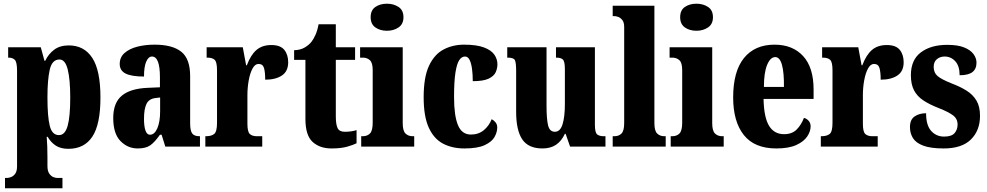

<svg xmlns="http://www.w3.org/2000/svg" viewBox="-20 -791 5328 1036"><path d="M7 225V169H20Q27 169 39.5 164.5Q52 160 62 146.5Q72 133 72 106V-409Q72 -456 60 -468Q48 -480 27 -480H24V-536H200L220 -463H224Q241 -499 272 -522.5Q303 -546 351 -546Q434 -546 478 -478.5Q522 -411 522 -265Q522 -120 478.5 -54Q435 12 349 12Q308 12 281.5 -5Q255 -22 237 -53H232Q234 -29 235 -1.5Q236 26 236 58V104Q236 132 246 146Q256 160 268 164.5Q280 169 287 169H317V225ZM298 -62Q331 -62 345 -112Q359 -162 359 -264Q359 -362 345.5 -416Q332 -470 301 -470Q261 -470 248.5 -415.5Q236 -361 236 -266Q236 -162 248.5 -112Q261 -62 298 -62Z M723 10Q669 10 630 -30Q591 -70 591 -154Q591 -236 637 -274.5Q683 -313 775 -317L843 -320V-374Q843 -486 800 -486Q781 -486 769 -458.5Q757 -431 757 -378Q690 -378 658 -394Q626 -410 626 -446Q626 -482 652 -505Q678 -528 720.5 -539Q763 -550 814 -550Q910 -550 958 -512Q1006 -474 1006 -380V-126Q1006 -86 1017 -71Q1028 -56 1056 -56H1059V0H872L852 -64H843Q815 -24 791 -7Q767 10 723 10ZM789 -64Q814 -64 829 -99Q844 -134 844 -191V-265L819 -262Q784 -258 770.5 -230.5Q757 -203 757 -150Q757 -109 765 -86.5Q773 -64 789 -64Z M1088 0V-56H1092Q1121 -56 1136 -68.5Q1151 -81 1151 -128V-412Q1151 -456 1138.5 -468Q1126 -480 1099 -480H1095V-536H1290L1308 -439H1312Q1333 -495 1364 -521.5Q1395 -548 1444 -548Q1493 -548 1514 -522Q1535 -496 1535 -455Q1535 -406 1501 -383.5Q1467 -361 1411 -361Q1411 -402 1404.5 -424Q1398 -446 1375 -446Q1356 -446 1342.5 -421Q1329 -396 1322 -357Q1315 -318 1315 -277V-123Q1315 -79 1328.5 -67.5Q1342 -56 1365 -56H1395V0Z M1769 10Q1705 10 1666.5 -25.5Q1628 -61 1628 -149V-468H1567V-520Q1602 -521 1625.5 -535.5Q1649 -550 1661 -566Q1672 -580 1682.5 -603.5Q1693 -627 1699 -660H1792V-536H1896V-468H1792V-163Q1792 -120 1801.5 -100Q1811 -80 1840 -80Q1877 -80 1904 -89V-18Q1889 -10 1855 0Q1821 10 1769 10Z M2068 -625Q2031 -625 2005.5 -643Q1980 -661 1980 -698Q1980 -736 2005.5 -753.5Q2031 -771 2068 -771Q2104 -771 2130.5 -753.5Q2157 -736 2157 -698Q2157 -661 2130.5 -643Q2104 -625 2068 -625ZM1929 0V-56H1938Q1962 -56 1976.5 -71Q1991 -86 1991 -129V-413Q1991 -452 1976 -466Q1961 -480 1938 -480H1923V-536H2153V-127Q2153 -85 2168 -70.5Q2183 -56 2206 -56H2215V0Z M2486 10Q2420 10 2370.5 -16Q2321 -42 2293.5 -102.5Q2266 -163 2266 -266Q2266 -375 2295 -436.5Q2324 -498 2373.5 -524Q2423 -550 2484 -550Q2552 -550 2591.5 -535Q2631 -520 2647.5 -496Q2664 -472 2664 -444Q2664 -423 2655 -402Q2646 -381 2617.5 -367Q2589 -353 2531 -353Q2531 -389 2527 -419Q2523 -449 2514 -467.5Q2505 -486 2489 -486Q2471 -486 2458 -466.5Q2445 -447 2437.5 -399.5Q2430 -352 2430 -267Q2430 -167 2451 -116Q2472 -65 2521 -65Q2562 -65 2590.5 -88.5Q2619 -112 2633 -148Q2646 -141 2654.5 -130Q2663 -119 2663 -103Q2663 -78 2648.5 -52Q2634 -26 2595.5 -8Q2557 10 2486 10Z M2907 10Q2831 10 2798 -39Q2765 -88 2765 -188V-409Q2765 -452 2758.5 -466Q2752 -480 2720 -480H2717V-536H2929V-222Q2929 -148 2937.5 -114Q2946 -80 2974 -80Q3003 -80 3015.5 -120.5Q3028 -161 3028 -230V-418Q3028 -461 3016.5 -470.5Q3005 -480 2983 -480H2980V-536H3190V-118Q3190 -75 3202.5 -65.5Q3215 -56 3237 -56H3247V0H3056L3032 -69H3028Q3010 -30 2980.5 -10Q2951 10 2907 10Z M3286 0V-56H3296Q3319 -56 3333.5 -70.5Q3348 -85 3348 -127V-645Q3348 -671 3337.5 -683.5Q3327 -696 3315 -700Q3303 -704 3296 -704H3286V-760H3511V-127Q3511 -85 3526 -70.5Q3541 -56 3564 -56H3572V0Z M3738 -625Q3701 -625 3675.5 -643Q3650 -661 3650 -698Q3650 -736 3675.5 -753.5Q3701 -771 3738 -771Q3774 -771 3800.5 -753.5Q3827 -736 3827 -698Q3827 -661 3800.5 -643Q3774 -625 3738 -625ZM3599 0V-56H3608Q3632 -56 3646.5 -71Q3661 -86 3661 -129V-413Q3661 -452 3646 -466Q3631 -480 3608 -480H3593V-536H3823V-127Q3823 -85 3838 -70.5Q3853 -56 3876 -56H3885V0Z M4169 10Q4051 10 3993.5 -62.5Q3936 -135 3936 -265Q3936 -406 3994.5 -478Q4053 -550 4159 -550Q4257 -550 4313.5 -488.5Q4370 -427 4370 -308V-257H4100Q4102 -158 4129.5 -112.5Q4157 -67 4211 -67Q4254 -67 4279 -92.5Q4304 -118 4318 -155Q4333 -151 4343.5 -139Q4354 -127 4354 -109Q4354 -82 4335.5 -54.5Q4317 -27 4276.5 -8.5Q4236 10 4169 10ZM4210 -322Q4211 -398 4199.5 -440.5Q4188 -483 4163 -483Q4137 -483 4119.5 -441.5Q4102 -400 4102 -322Z M4409 0V-56H4413Q4442 -56 4457 -68.5Q4472 -81 4472 -128V-412Q4472 -456 4459.5 -468Q4447 -480 4420 -480H4416V-536H4611L4629 -439H4633Q4654 -495 4685 -521.5Q4716 -548 4765 -548Q4814 -548 4835 -522Q4856 -496 4856 -455Q4856 -406 4822 -383.5Q4788 -361 4732 -361Q4732 -402 4725.5 -424Q4719 -446 4696 -446Q4677 -446 4663.5 -421Q4650 -396 4643 -357Q4636 -318 4636 -277V-123Q4636 -79 4649.5 -67.5Q4663 -56 4686 -56H4716V0Z M5072 10Q5002 10 4962 -5Q4922 -20 4906 -46Q4890 -72 4890 -105Q4890 -146 4915.5 -163Q4941 -180 4977 -180Q4977 -115 5004.5 -84.5Q5032 -54 5074 -54Q5115 -54 5131 -73Q5147 -92 5147 -119Q5147 -150 5122.5 -168.5Q5098 -187 5047 -207Q4996 -227 4962.5 -249Q4929 -271 4912 -303.5Q4895 -336 4895 -385Q4895 -468 4949 -508.5Q5003 -549 5091 -549Q5148 -549 5182.5 -535Q5217 -521 5233 -499Q5249 -477 5249 -453Q5249 -419 5227 -402Q5205 -385 5158 -385Q5158 -435 5134.5 -460.5Q5111 -486 5077 -486Q5052 -486 5035 -471.5Q5018 -457 5018 -430Q5018 -399 5038.5 -381Q5059 -363 5117 -340Q5162 -323 5196 -301.5Q5230 -280 5249 -248Q5268 -216 5268 -166Q5268 -87 5219 -38.5Q5170 10 5072 10Z"/></svg>

Font: Noto Serif Bengali ExtraCondensed Black
Style: Regular
Weight: 900
Width: 2
Designer: Juan Bruce, Universal Thirst, Indian Type Foundry and the Monotype Design Team.
Foundry: Monotype Imaging Inc.
Version: Version 2.003; ttfautohint (v1.8.4.7-5d5b)